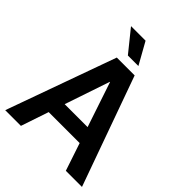

<svg xmlns="http://www.w3.org/2000/svg" viewBox="-256 -1067 1203 1203"><g transform="rotate(45 346.0 -465.0)"><path d="M145 0H5.9L267.1 -727.5H425.3L686 0H543L481.4 -184.1H207ZM242.7 -290H445.8L345.7 -588.9H343.8ZM307.1 -785.6 190.9 -929.7H319.8L400.4 -785.6Z"/></g></svg>

Font: Inter Display Semi Bold
Style: Regular
Weight: 600
Designer: Rasmus Andersson
Foundry: rsms
Version: Version 4.000;git-37864ae